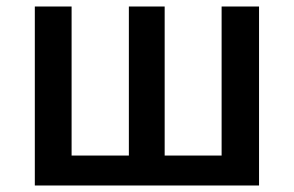

<svg xmlns="http://www.w3.org/2000/svg" viewBox="-20 -570 902 590"><path d="M200 -550V-92H376V-550H486V-92H661V-550H776V0H87V-550Z"/></svg>

Font: Kinto Sans Med
Style: Regular
Weight: 500
Designer: Authors: Ryoko NISHIZUKA  (kana & ideographs); Paul D. Hunt (Latin, Greek & Cyrillic); Wenlong ZHANG  (bopomofo); Sandol
Foundry: Adobe Systems Incorporated, ookami Inc.
Version: Version 0.001